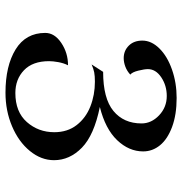

<svg xmlns="http://www.w3.org/2000/svg" viewBox="-2 -650 664 700"><g transform="rotate(90 330.0 -300.0)"><path d="M532 -490Q532 -438 491 -395Q450 -352 370 -332Q473 -311 518.5 -266.5Q564 -222 564 -165Q564 -118 530.5 -77Q497 -36 440.5 -12Q384 12 318 12Q220 12 160 -25Q100 -62 100 -133Q100 -167 136.5 -191.5Q173 -216 218 -216Q210 -200 206.5 -180.5Q203 -161 203 -147Q203 -87 236 -55.5Q269 -24 319 -24Q388 -24 425 -66Q462 -108 462 -166Q462 -214 436 -247.5Q410 -281 368 -297.5Q326 -314 278 -314Q257 -314 244 -311.5Q231 -309 215 -302L242 -344Q339 -344 384.5 -381.5Q430 -419 430 -484Q430 -520 400.5 -548Q371 -576 330 -576Q292 -576 262 -556Q232 -536 232 -507Q232 -495 237.5 -472.5Q243 -450 252 -443Q239 -431 223 -425Q207 -419 192 -419Q165 -419 146.5 -437.5Q128 -456 128 -487Q128 -520 156.5 -549Q185 -578 233.5 -595Q282 -612 337 -612Q398 -612 442.5 -595.5Q487 -579 509.5 -551.5Q532 -524 532 -490Z"/></g></svg>

Font: Arya
Style: Regular
Weight: 400
Designer: Eduardo Rodriguez Tunni, Modular Infotech
Foundry: Eduardo Rodriguez Tunni, Modular Infotech
Version: Version 1.002